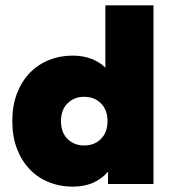

<svg xmlns="http://www.w3.org/2000/svg" viewBox="-20 -688 640 718"><path d="M251 10Q204 10 163 -6.5Q122 -23 91.5 -54.5Q61 -86 43.5 -131.5Q26 -177 26 -235Q26 -293 43.5 -338.5Q61 -384 91.5 -415.5Q122 -447 163 -463.5Q204 -480 251 -480Q291 -480 322 -468Q353 -456 374 -435V-668H554V0H384V-46Q362 -20 329 -5Q296 10 251 10ZM295 -144Q333 -144 357.5 -168.5Q382 -193 382 -235Q382 -277 357.5 -301.5Q333 -326 295 -326Q257 -326 232.5 -301.5Q208 -277 208 -235Q208 -193 232.5 -168.5Q257 -144 295 -144Z"/></svg>

Font: Celebes Black
Style: Regular
Weight: 900
Designer: Anugrah Pasau
Foundry: Lafontype
Version: Version 1.000; ttfautohint (v1.8.4)